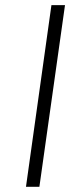

<svg xmlns="http://www.w3.org/2000/svg" viewBox="-20 -720 270 740"><path d="M80.1 0 178.2 -700.2H230.5L131.8 0Z"/></svg>

Font: Fivo Sans Light
Style: Regular
Weight: 300
Designer: Alexander Slobzheninov
Foundry: Alexander Slobzheninov
Version: 1.0